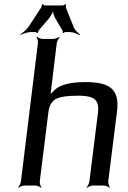

<svg xmlns="http://www.w3.org/2000/svg" viewBox="-20 -886 613 917"><path d="M388 -494C308 -494 256 -478 232 -447C228 -442 221 -437 219 -433L223 -431C224 -435 222 -443 223 -448L251 -680C253 -689 260 -704 266 -709L264 -711C259 -706 243 -700 234 -700H184C175 -700 161 -706 156 -711L154 -709C158 -704 163 -689 161 -680L80 -20C79 -11 72 4 66 9L68 11C73 6 89 0 98 0H148C157 0 171 6 176 11L178 9C174 4 169 -11 170 -20L211 -349C214 -378 225 -399 243 -411C262 -423 299 -429 354 -429C377 -429 395 -427 410 -423C443 -413 453 -390 448 -349L407 -20C406 -11 399 4 393 9L395 11C400 6 416 0 425 0H475C484 0 498 6 503 11L505 9C501 4 496 -11 497 -20L539 -355C552 -461 503 -494 388 -494ZM129 -733H148C151 -733 157 -730 157 -728L162 -730C161 -732 163 -739 165 -741L213 -797C223 -810 235 -831 237 -843H233C231 -831 237 -810 245 -797L278 -741C280 -739 280 -732 279 -730L282 -728C284 -730 290 -733 293 -733H312C329 -733 350 -725 359 -718L362 -722C352 -728 336 -744 331 -759L295 -849C294 -853 294 -862 296 -864L293 -866C291 -864 283 -860 279 -860H196C192 -860 184 -864 183 -866L179 -864C181 -862 179 -853 176 -849L117 -759C107 -744 87 -728 77 -722L78 -719C89 -725 112 -733 129 -733Z"/></svg>

Font: Gamestation Storm Oblique 
Style: Italic
Weight: 400
Designer: Jonas Hecksher
Foundry: Jonas Hecksher, Playtypeª, e-types AS
Version: Version 1.003